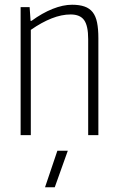

<svg xmlns="http://www.w3.org/2000/svg" viewBox="-20 -570 500 810"><path d="M222 66H266L211 220H170ZM67 -540H105L109 -482H113Q158 -515 202 -532.5Q246 -550 284 -550Q315 -550 336.5 -542.5Q358 -535 371 -518.5Q384 -502 389.5 -475Q395 -448 395 -409V0H352V-405Q352 -461 335 -485Q318 -509 278 -509Q240 -509 198 -492.5Q156 -476 110 -444V0H67Z"/></svg>

Font: Encode Sans Compressed
Style: ExtraLight
Weight: 200
Designer: Pablo Impallari, Andres Torresi
Foundry: Pablo Impallari, Andres Torresi
Version: Version 1.000; ttfautohint (v1.00) -l 8 -r 50 -G 200 -x 14 -